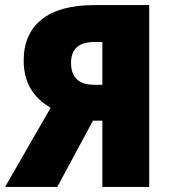

<svg xmlns="http://www.w3.org/2000/svg" viewBox="-28 -734 677 754"><path d="M-8 0 171 -311Q65 -371 65 -496Q65 -601 135.5 -657.5Q206 -714 342 -714H558V0H374V-260H337L197 0ZM343 -401H374V-569H342Q251 -569 251 -487Q251 -401 343 -401Z"/></svg>

Font: Noto Sans SemiCondensed Black
Style: Regular
Weight: 900
Width: 4
Designer: Monotype Design Team
Foundry: Monotype Imaging Inc.
Version: Version 2.013; ttfautohint (v1.8.4.7-5d5b)